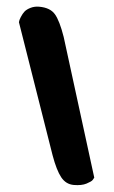

<svg xmlns="http://www.w3.org/2000/svg" viewBox="-58 -746 477 804"><g transform="rotate(5 180.5 -344.5)"><path d="M187 -593 366 -17Q364 -13 360 -6.5Q356 0 336 10.5Q316 21 283 21Q250 21 228 -6.5Q206 -34 184 -95L-5 -638Q-5 -646 1 -660.5Q7 -675 14.5 -684.5Q22 -694 38 -702Q54 -710 74 -710Q120 -710 142 -684.5Q164 -659 187 -593Z"/></g></svg>

Font: Chela One Cyrilic
Style: Regular
Weight: 400
Designer: Miguel Hernandez
Foundry: LatinoType
Version: Version 1.001